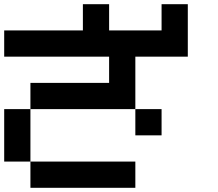

<svg xmlns="http://www.w3.org/2000/svg" viewBox="-20 -895 1040 915"><path d="M0 -125V-375H125V-125ZM0 -625V-750H375V-875H500V-750H750V-875H875V-625H625V-375H125V-500H500V-625ZM750 -250H625V-375H750ZM125 -125H625V0H125Z"/></svg>

Font: Galmuri7 Regular
Style: Regular
Weight: 400
Designer: Lee Minseo (quiple)
Version: Version 2.399;hotconv 1.1.1;makeotfexe 2.6.0 DEVELOPMENT